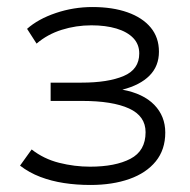

<svg xmlns="http://www.w3.org/2000/svg" viewBox="-20 -516 540 546"><path d="M237 10Q197.5 10 161.8 4.5Q126 -1 94.5 -13Q63 -25 37 -45L70 -91Q104.5 -64 148.2 -53Q192 -42 236 -42Q308 -42 351 -64.5Q394 -87 394 -140Q394 -186 347 -207.5Q300 -229 213 -229H124V-281H212Q287 -281 331.5 -299.8Q376 -318.5 376 -364Q376 -390 359 -407.8Q342 -425.5 311.2 -434.8Q280.5 -444 240 -444Q196 -444 155.5 -431.2Q115 -418.5 84 -392L57 -434Q88.5 -462 138.8 -479Q189 -496 243 -496Q300 -496 342.5 -481Q385 -466 408.5 -437.8Q432 -409.5 432 -369Q432 -328 405.2 -301Q378.5 -274 328 -261Q387.5 -250 418.8 -217.8Q450 -185.5 450 -139Q450 -90.5 423 -57.2Q396 -24 348 -7Q300 10 237 10Z"/></svg>

Font: Geologica Roman Thin
Style: Regular
Weight: 250
Designer: Sindre Bremnes, Frode Helland
Foundry: Monokrom Skriftforlag AS
Version: Version 1.010;gftools[0.9.28]